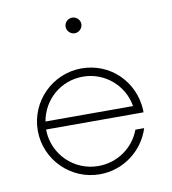

<svg xmlns="http://www.w3.org/2000/svg" viewBox="-72 -666 660 737"><g transform="rotate(-10 257.5 -297.5)"><path d="M257.8 -542C273.9 -542 288.6 -555.7 288.6 -572.8C288.6 -589.4 273.9 -603 257.8 -603C241.2 -603 227.1 -589.4 227.1 -572.8C227.1 -555.7 241.2 -542 257.8 -542ZM464.4 -197.3 464.8 -206.1C459 -319.3 370.6 -404.8 258.8 -404.8C145.5 -404.8 52.7 -312 52.7 -198.2C52.7 -84.5 145.5 7.8 258.8 7.8C351.6 7.8 430.2 -53.2 456.5 -137.2H422.4C397.9 -70.8 334 -24.4 258.8 -24.4C163.6 -24.4 86.4 -100.1 85 -195.3V-197.3ZM258.8 -372.6C344.7 -372.6 416 -310.1 429.2 -228H87.9C102.5 -311.5 172.4 -372.6 258.8 -372.6Z"/></g></svg>

Font: Now ExtraLight
Style: Regular
Weight: 200
Designer: Alfredo Marco Pradil
Foundry: Alfredo Marco Pradil
Version: Version 1.200;hotconv 1.0.109;makeotfexe 2.5.65596